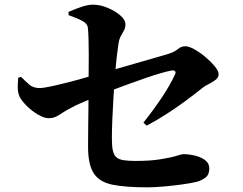

<svg xmlns="http://www.w3.org/2000/svg" viewBox="-20 -798 1040 822"><path d="M610 4Q516 4 460.5 -7.5Q405 -19 381 -56.5Q357 -94 357 -169Q357 -200 357.5 -243Q358 -286 358.5 -331.5Q359 -377 359 -414Q359 -447 359.5 -486Q360 -525 360 -563.5Q360 -602 359 -633Q358 -664 356 -680Q354 -697 332.5 -708.5Q311 -720 274 -733L273 -747Q305 -761 331.5 -769.5Q358 -778 377 -778Q409 -778 441 -764.5Q473 -751 495 -732Q517 -713 517 -695Q517 -679 511 -668Q505 -657 497.5 -644Q490 -631 487 -609Q484 -591 480 -556Q476 -521 472.5 -477Q469 -433 466 -384.5Q463 -336 461 -289Q459 -242 459 -204Q459 -171 463.5 -152Q468 -133 479 -124Q490 -115 510 -112Q530 -109 562 -109Q622 -109 666 -116Q710 -123 734.5 -130.5Q759 -138 764 -138Q788 -138 814 -132Q840 -126 858 -112.5Q876 -99 876 -77Q876 -50 860 -38Q844 -26 824 -20Q800 -14 760.5 -8.5Q721 -3 680.5 0.5Q640 4 610 4ZM594 -273Q637 -327 672.5 -380Q708 -433 729 -479Q734 -488 729.5 -493Q725 -498 714 -496Q697 -493 667.5 -484.5Q638 -476 603.5 -464Q569 -452 533 -439Q497 -426 465.5 -414Q434 -402 413 -393Q392 -385 369.5 -375Q347 -365 325 -356Q303 -347 284 -336Q262 -325 247.5 -315Q233 -305 219.5 -298.5Q206 -292 188 -292Q169 -292 142.5 -307.5Q116 -323 94 -345Q72 -367 63 -386Q56 -404 56 -423.5Q56 -443 58 -465L70 -469Q86 -453 104 -437Q122 -421 149 -421Q165 -421 197.5 -428Q230 -435 269.5 -445Q309 -455 345 -465.5Q381 -476 404 -482Q434 -490 475 -502Q516 -514 560 -526.5Q604 -539 641.5 -550Q679 -561 700 -567Q726 -575 741 -587.5Q756 -600 773 -600Q789 -600 813 -586.5Q837 -573 860 -553.5Q883 -534 899.5 -514Q916 -494 916 -480Q916 -466 902 -455.5Q888 -445 871.5 -437Q855 -429 846 -421Q811 -393 773 -365Q735 -337 694 -310.5Q653 -284 608 -260Z"/></svg>

Font: Noto Serif JP ExtraBold
Style: Regular
Weight: 800
Designer: Ryoko NISHIZUKA 西塚涼子 (kana & ideographs); Frank Grießhammer (Latin, Greek & Cyrillic); Wenlong ZHANG 张文龙 (bopomofo); San
Foundry: Adobe
Version: Version 2.003-H1;hotconv 1.1.1;makeotfexe 2.6.0